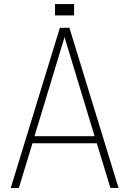

<svg xmlns="http://www.w3.org/2000/svg" viewBox="-20 -926 637 946"><path d="M564 0H524L457 -220H140L73 0H33L275 -789H322ZM446 -255 298 -743 150 -255ZM307 -850H251V-906H307ZM345 -850H289V-906H345Z"/></svg>

Font: Tanohe Sans ExtraLight
Style: Regular
Weight: 250
Designer: Village Type and Design LLC & Cristiano Sobral
Foundry: Cooper Hewitt Smithsonian Design Museum
Version: Version 1.00;May 30, 2020;FontCreator 12.0.0.2522 64-bit; tt